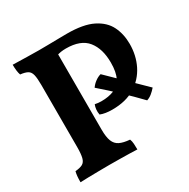

<svg xmlns="http://www.w3.org/2000/svg" viewBox="-155 -820 949 965"><g transform="rotate(-30 319.5 -338.0)"><path d="M42 3Q42 -18 43.5 -32.5Q45 -47 48 -58Q75 -60 90 -68Q105 -76 110.5 -97.5Q116 -119 116 -158V-519Q116 -558 111 -578.5Q106 -599 91.5 -607Q77 -615 50 -618Q46 -629 44 -644.5Q42 -660 42 -679Q86 -678 124.5 -677Q163 -676 193 -676Q216 -676 249 -676.5Q282 -677 312 -677.5Q342 -678 356 -678Q451 -678 505 -651Q559 -624 581.5 -578.5Q604 -533 604 -476Q604 -409 576.5 -354Q549 -299 496 -266Q443 -233 364 -233Q322 -233 295 -244Q292 -260 293.5 -274.5Q295 -289 300 -301Q309 -299 318.5 -298Q328 -297 337 -297Q380 -297 411 -310Q442 -323 458.5 -354.5Q475 -386 475 -442Q475 -522 437.5 -569Q400 -616 314 -616Q299 -616 285.5 -614Q272 -612 254 -606L266 -622V-173Q266 -130 275.5 -106Q285 -82 306.5 -71.5Q328 -61 365 -58Q370 -46 371 -30Q372 -14 372 3Q355 2 328.5 1.5Q302 1 271.5 0.5Q241 0 211 0Q183 0 150.5 0.5Q118 1 89.5 1.5Q61 2 42 3ZM538 -186Q491 -235 442 -281.5Q393 -328 341 -373Q352 -389 368.5 -401Q385 -413 401 -417L594 -228Q582 -214 568 -202.5Q554 -191 538 -186Z"/></g></svg>

Font: Vollkorn
Style: Bold
Weight: 700
Designer: Friedrich Althausen
Foundry: Friedrich Althausen
Version: Version 5.000